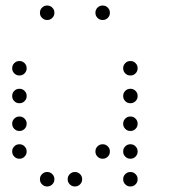

<svg xmlns="http://www.w3.org/2000/svg" viewBox="-20 -696 640 692"><path d="M149 -676Q139 -676 131.5 -668.5Q124 -661 124 -651V-649Q124 -639 131.5 -631.5Q139 -624 149 -624H151Q161 -624 168.5 -631.5Q176 -639 176 -649V-651Q176 -661 168.5 -668.5Q161 -676 151 -676ZM349 -676Q339 -676 331.5 -668.5Q324 -661 324 -651V-649Q324 -639 331.5 -631.5Q339 -624 349 -624H351Q361 -624 368.5 -631.5Q376 -639 376 -649V-651Q376 -661 368.5 -668.5Q361 -676 351 -676ZM49 -476Q39 -476 31.5 -468.5Q24 -461 24 -451V-449Q24 -439 31.5 -431.5Q39 -424 49 -424H51Q61 -424 68.5 -431.5Q76 -439 76 -449V-451Q76 -461 68.5 -468.5Q61 -476 51 -476ZM449 -476Q439 -476 431.5 -468.5Q424 -461 424 -451V-449Q424 -439 431.5 -431.5Q439 -424 449 -424H451Q461 -424 468.5 -431.5Q476 -439 476 -449V-451Q476 -461 468.5 -468.5Q461 -476 451 -476ZM49 -376Q39 -376 31.5 -368.5Q24 -361 24 -351V-349Q24 -339 31.5 -331.5Q39 -324 49 -324H51Q61 -324 68.5 -331.5Q76 -339 76 -349V-351Q76 -361 68.5 -368.5Q61 -376 51 -376ZM449 -376Q439 -376 431.5 -368.5Q424 -361 424 -351V-349Q424 -339 431.5 -331.5Q439 -324 449 -324H451Q461 -324 468.5 -331.5Q476 -339 476 -349V-351Q476 -361 468.5 -368.5Q461 -376 451 -376ZM49 -276Q39 -276 31.5 -268.5Q24 -261 24 -251V-249Q24 -239 31.5 -231.5Q39 -224 49 -224H51Q61 -224 68.5 -231.5Q76 -239 76 -249V-251Q76 -261 68.5 -268.5Q61 -276 51 -276ZM449 -276Q439 -276 431.5 -268.5Q424 -261 424 -251V-249Q424 -239 431.5 -231.5Q439 -224 449 -224H451Q461 -224 468.5 -231.5Q476 -239 476 -249V-251Q476 -261 468.5 -268.5Q461 -276 451 -276ZM49 -176Q39 -176 31.5 -168.5Q24 -161 24 -151V-149Q24 -139 31.5 -131.5Q39 -124 49 -124H51Q61 -124 68.5 -131.5Q76 -139 76 -149V-151Q76 -161 68.5 -168.5Q61 -176 51 -176ZM349 -176Q339 -176 331.5 -168.5Q324 -161 324 -151V-149Q324 -139 331.5 -131.5Q339 -124 349 -124H351Q361 -124 368.5 -131.5Q376 -139 376 -149V-151Q376 -161 368.5 -168.5Q361 -176 351 -176ZM449 -176Q439 -176 431.5 -168.5Q424 -161 424 -151V-149Q424 -139 431.5 -131.5Q439 -124 449 -124H451Q461 -124 468.5 -131.5Q476 -139 476 -149V-151Q476 -161 468.5 -168.5Q461 -176 451 -176ZM149 -76Q139 -76 131.5 -68.5Q124 -61 124 -51V-49Q124 -39 131.5 -31.5Q139 -24 149 -24H151Q161 -24 168.5 -31.5Q176 -39 176 -49V-51Q176 -61 168.5 -68.5Q161 -76 151 -76ZM249 -76Q239 -76 231.5 -68.5Q224 -61 224 -51V-49Q224 -39 231.5 -31.5Q239 -24 249 -24H251Q261 -24 268.5 -31.5Q276 -39 276 -49V-51Q276 -61 268.5 -68.5Q261 -76 251 -76ZM449 -76Q439 -76 431.5 -68.5Q424 -61 424 -51V-49Q424 -39 431.5 -31.5Q439 -24 449 -24H451Q461 -24 468.5 -31.5Q476 -39 476 -49V-51Q476 -61 468.5 -68.5Q461 -76 451 -76Z"/></svg>

Font: Doto Rounded
Style: Regular
Weight: 400
Monospace: yes
Version: Version 1.000